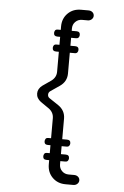

<svg xmlns="http://www.w3.org/2000/svg" viewBox="-59 -752 618 960"><g transform="rotate(5 250.0 -272.0)"><path d="M346 166H307Q267 166 241 140Q215 114 215 74V-157Q215 -186 191 -204L149 -233Q126 -250 126 -274Q126 -298 149 -315L191 -344Q216 -362 216 -391V-618Q216 -658 242 -684Q268 -710 308 -710H346Q358 -710 366 -703Q374 -696 374 -685Q374 -675 366 -667.5Q358 -660 346 -660H318Q298 -660 284.5 -646.5Q271 -633 271 -613V-387Q271 -346 236 -322L192 -292Q181 -285 181 -273Q181 -261 191 -255L236 -225Q271 -201 271 -160V69Q271 89 284.5 102.5Q298 116 318 116H346Q358 116 366 123Q374 130 374 141Q374 151 366 158.5Q358 166 346 166ZM202 53Q184 53 184 36Q184 30 187.5 24Q191 18 201 18H295Q313 18 313 35Q313 42 309 47.5Q305 53 296 53ZM202 -22Q184 -22 184 -39Q184 -45 187.5 -51Q191 -57 201 -57H295Q313 -57 313 -40Q313 -33 309 -27.5Q305 -22 296 -22ZM202 -491Q184 -491 184 -508Q184 -514 187.5 -520Q191 -526 201 -526H295Q313 -526 313 -509Q313 -502 309 -496.5Q305 -491 296 -491ZM202 -566Q184 -566 184 -583Q184 -589 187.5 -595Q191 -601 201 -601H295Q313 -601 313 -584Q313 -577 309 -571.5Q305 -566 296 -566Z"/></g></svg>

Font: Agu Display Uzo
Style: Regular
Weight: 400
Version: Version 1.103